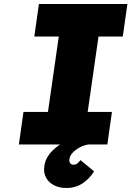

<svg xmlns="http://www.w3.org/2000/svg" viewBox="-20 -720 655 957"><path d="M74 0 97 -162H219L273 -538H151L174 -700H615L592 -538H471L417 -162H538L515 0ZM311 217Q275 217 248.5 203Q222 189 209 164.5Q196 140 201 108Q204 82 219.5 58Q235 34 260.5 14Q286 -6 320.5 -22.5Q355 -39 395 -49L421 0Q397 4 376 15.5Q355 27 341.5 42Q328 57 326 73Q324 85 329.5 93Q335 101 346 101Q357 101 364.5 95.5Q372 90 381 78L449 134Q427 170 392 193.5Q357 217 311 217Z"/></svg>

Font: Lexend ExtBd
Style: Italic
Weight: 800
Italic angle: -8.13011°
Designer: Bonnie Shaver-Troup, Thomas Jockin
Foundry: Lexend
Version: Version 1.007